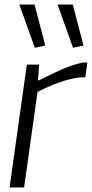

<svg xmlns="http://www.w3.org/2000/svg" viewBox="-20 -824 404 844"><path d="M133 -614 65 -804H132L179 -624ZM301 -614 233 -804H300L347 -624ZM98 -540H152L147 -471H152Q203 -497 251 -518.5Q299 -540 344 -549H364L355 -484H332Q285 -478 237 -460.5Q189 -443 145 -420L86 0H22Z"/></svg>

Font: Plata Sans Light
Style: Italic
Weight: 300
Italic angle: -8°
Designer: Pablo Impallari, Andres Torresi, & Cristiano Sobral
Foundry: Pablo Impallari, Andres Torresi, & Cristiano Sobral
Version: Version 1.00;December 28, 2019;FontCreator 12.0.0.2547 64-bi